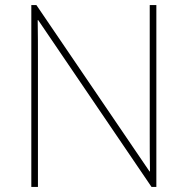

<svg xmlns="http://www.w3.org/2000/svg" viewBox="-20 -734 738 754"><path d="M594 0V-714H568V-211C568 -165 568 -111 569 -61H567L123 -714H103V0H129V-502C129 -555 129 -597 128 -655H130L575 0Z"/></svg>

Font: Noto Sans Arabic Thin
Style: Regular
Weight: 100
Designer: Monotype Design Team, Nadine Chahine, Nizar Qandah and Khaled Hosny
Foundry: Monotype Imaging Inc.
Version: Version 2.012